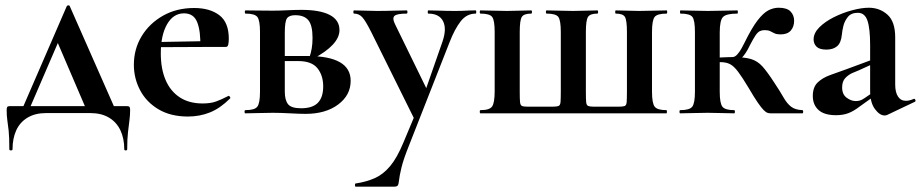

<svg xmlns="http://www.w3.org/2000/svg" viewBox="-20 -425 3453 720"><path d="M57 -2 230 -401Q232 -405 236.5 -405Q241 -405 242 -401L418 -2H309L192 -275L235 -352L84 -2ZM15 135Q15 89 12.5 65.5Q10 42 7.5 26Q5 10 5 -12Q5 -20 7 -23.5Q9 -27 16 -27H456Q464 -27 466 -23.5Q468 -20 468 -12Q468 6 465.5 25.5Q463 45 460 70.5Q457 96 457 135Q457 139 451.5 139Q446 139 446 135Q446 94 431.5 63.5Q417 33 388.5 16Q360 -1 318 -1H153Q112 -1 83.5 16Q55 33 41 63.5Q27 94 27 135Q27 139 21 139Q15 139 15 135Z M685 12Q620 12 574.5 -15Q529 -42 505.5 -86.5Q482 -131 482 -182Q482 -241 511 -289Q540 -337 591 -366Q642 -395 708 -395Q767 -395 802.5 -368Q838 -341 838 -280Q838 -267 836 -258Q834 -249 827 -249H731Q733 -306 720 -340.5Q707 -375 670 -375Q630 -375 606.5 -334Q583 -293 583 -225Q583 -167 601 -125Q619 -83 654 -60Q689 -37 740 -37Q770 -37 790.5 -44.5Q811 -52 836 -65Q838 -67 841.5 -63Q845 -59 843 -56Q806 -19 767.5 -3.5Q729 12 685 12ZM548 -248 547 -267 766 -271V-249Z M1003 -385Q1027 -385 1056.5 -386.5Q1086 -388 1111 -388Q1180 -388 1216.5 -369Q1253 -350 1253 -312Q1253 -257 1153 -204L1141 -212Q1146 -226 1149 -243.5Q1152 -261 1152 -283Q1152 -330 1136.5 -349Q1121 -368 1087 -368Q1064 -368 1056 -356Q1048 -344 1048 -303V-81Q1048 -50 1060 -34.5Q1072 -19 1109 -19Q1152 -19 1172 -39.5Q1192 -60 1192 -101Q1192 -142 1170.5 -169Q1149 -196 1098 -196H1007L1006 -215H1133Q1295 -215 1295 -122Q1295 -68 1248 -33Q1201 2 1126 2Q1104 2 1067.5 0Q1031 -2 1003 -2Q975 -2 948.5 -1Q922 0 900 0Q897 0 897 -6Q897 -12 900 -12Q935 -12 945 -25Q955 -38 955 -81V-305Q955 -349 945 -361.5Q935 -374 901 -374Q898 -374 898 -380Q898 -386 901 -386Q922 -386 948.5 -385.5Q975 -385 1003 -385Z M1493 109 1545 -15 1543 40 1373 -303Q1351 -347 1338.5 -360.5Q1326 -374 1308 -374Q1305 -374 1305 -380Q1305 -386 1308 -386Q1328 -386 1350.5 -385Q1373 -384 1393 -384Q1429 -384 1456 -385Q1483 -386 1505 -386Q1508 -386 1508 -380Q1508 -374 1505 -374Q1470 -374 1460 -366Q1450 -358 1461 -335L1588 -75L1551 -16L1639 -268Q1656 -317 1641.5 -345.5Q1627 -374 1586 -374Q1584 -374 1584 -380Q1584 -386 1586 -386Q1610 -386 1631.5 -385Q1653 -384 1687 -384Q1711 -384 1726.5 -385Q1742 -386 1764 -386Q1766 -386 1766 -380Q1766 -374 1764 -374Q1730 -374 1707.5 -345Q1685 -316 1666 -267L1514 120Q1493 172 1485.5 203.5Q1478 235 1476.5 250Q1475 265 1472 270Q1469 275 1458 275H1314Q1311 275 1311 269Q1311 263 1314 263Q1354 257 1385.5 243Q1417 229 1443 198Q1469 167 1493 109Z M1782 0Q1779 0 1779 -6Q1779 -12 1782 -12Q1816.2 -12 1825.6 -26Q1835 -40 1835 -83V-305Q1835 -349 1825.6 -361.5Q1816.2 -374 1782 -374Q1779 -374 1779 -380Q1779 -386 1782 -386Q1803 -386 1828.5 -385Q1854 -384 1881 -384Q1905.7 -384 1929.8 -385Q1954 -386 1972 -386Q1975 -386 1975 -380Q1975 -374 1972 -374Q1944.5 -374 1936.8 -361.5Q1929 -349 1929 -305V-81Q1929 -53.9 1930.1 -42.2Q1931.2 -30.4 1937.4 -27.7Q1943.5 -25 1958 -25H2053Q2067.6 -25 2074.3 -27.5Q2081 -30 2082 -42.5Q2083 -55 2083 -83V-305Q2083 -349 2073.7 -361.5Q2064.4 -374 2030 -374Q2027 -374 2027 -380Q2027 -386 2030 -386Q2050.5 -386 2076.5 -385Q2102.4 -384 2129 -384Q2154.1 -384 2178 -385Q2202 -386 2220 -386Q2223 -386 2223 -380Q2223 -374 2220 -374Q2193 -374 2185 -361.5Q2177 -349 2177 -305V-81Q2177 -53.9 2178.1 -42.2Q2179.2 -30.4 2185.5 -27.7Q2191.8 -25 2206 -25H2301Q2316.4 -25 2322.7 -27.5Q2329 -30 2330 -42.3Q2331 -54.7 2331 -83V-305Q2331 -349 2323.5 -361.5Q2316.1 -374 2289.1 -374Q2287 -374 2287 -380Q2287 -386 2289 -386Q2308 -386 2330.5 -385Q2353 -384 2377 -384Q2405 -384 2431.5 -385Q2458 -386 2480 -386Q2482 -386 2482 -380Q2482 -374 2480 -374Q2444.7 -374 2434.9 -361.4Q2425 -348.9 2425 -304.6V-81.3Q2425 -38 2435 -25Q2445 -12 2479 -12Q2481 -12 2481 -6Q2481 0 2479 0Z M2531 0Q2528 0 2528 -6Q2528 -12 2531 -12Q2566 -12 2576 -25Q2586 -38 2586 -81V-305Q2586 -349 2576.5 -361.5Q2567 -374 2532 -374Q2530 -374 2530 -380Q2530 -386 2532 -386Q2553 -386 2579.5 -385Q2606 -384 2634 -384Q2665 -384 2694 -385Q2723 -386 2745 -386Q2747 -386 2747 -380Q2747 -374 2745 -374Q2704 -374 2691.5 -361.5Q2679 -349 2679 -303V-81Q2679 -38 2689 -25Q2699 -12 2733 -12Q2736 -12 2736 -6Q2736 0 2733 0Q2712 0 2686.5 -1Q2661 -2 2634 -2Q2606 -2 2579.5 -1Q2553 0 2531 0ZM2870 0Q2864 0 2858 -2Q2852 -4 2843.5 -12.5Q2835 -21 2821.5 -40.5Q2808 -60 2787 -96Q2763 -136 2747.5 -156.5Q2732 -177 2717.5 -184.5Q2703 -192 2681 -192Q2664 -192 2643 -189L2642 -207Q2653 -208 2671 -209Q2689 -210 2706 -210.5Q2723 -211 2727 -211Q2772 -211 2796.5 -203.5Q2821 -196 2839 -176Q2857 -156 2883 -116Q2905 -83 2918 -60Q2931 -37 2946.5 -25Q2962 -13 2989 -12Q2992 -12 2992 -6Q2992 0 2989 0ZM2727 -191V-211Q2736 -211 2745 -221Q2754 -231 2761 -244Q2768 -257 2772 -265Q2799 -320 2820.5 -348Q2842 -376 2861 -386Q2880 -396 2900 -396Q2931 -396 2944.5 -382Q2958 -368 2958 -347Q2958 -325 2945.5 -310.5Q2933 -296 2907 -296Q2893 -296 2884.5 -300Q2876 -304 2868.5 -308Q2861 -312 2847 -312Q2837 -312 2829 -308Q2821 -304 2813 -292Q2805 -280 2793 -257Q2777 -223 2760.5 -207Q2744 -191 2727 -191Z M3307 6Q3303 8 3297 8Q3279 8 3261 -16Q3243 -40 3243 -85V-255Q3243 -318 3233 -347.5Q3223 -377 3197 -377Q3172 -377 3159.5 -361.5Q3147 -346 3142.5 -327Q3138 -308 3137 -295Q3134 -264 3119 -251.5Q3104 -239 3079 -239Q3053 -239 3042 -250Q3031 -261 3031 -277Q3031 -301 3052.5 -322.5Q3074 -344 3107 -360.5Q3140 -377 3175.5 -386.5Q3211 -396 3238 -396Q3279 -396 3308 -370Q3337 -344 3337 -285V-108Q3337 -79 3347.5 -63Q3358 -47 3377 -47Q3391 -47 3406 -54Q3410 -56 3412.5 -50.5Q3415 -45 3410 -43ZM3115 7Q3071 7 3049.5 -12.5Q3028 -32 3028 -65Q3028 -98 3046 -115.5Q3064 -133 3093 -143.5Q3122 -154 3153 -165L3253 -202L3257 -187L3200 -161Q3192 -158 3177 -151.5Q3162 -145 3150 -132.5Q3138 -120 3138 -97Q3138 -71 3155 -58.5Q3172 -46 3189 -46Q3197 -46 3204.5 -48Q3212 -50 3222 -57L3272 -91L3273 -75L3203 -25Q3181 -8 3161 -0.5Q3141 7 3115 7Z"/></svg>

Font: Cormorant Garamond Light
Style: Regular
Weight: 300
Designer: Christian Thalmann (Catharsis Fonts)
Foundry: Catharsis Fonts
Version: Version 4.001